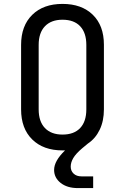

<svg xmlns="http://www.w3.org/2000/svg" viewBox="-20 -760 640 983"><path d="M379 203Q324 203 290.5 176.5Q257 150 257 110Q257 64 313 10H300Q202 10 145 -46Q88 -102 88 -200V-530Q88 -628 145 -684Q202 -740 300 -740Q398 -740 455 -684.5Q512 -629 512 -531V-200Q512 -141 490.5 -96Q469 -51 430 -25L401 -1Q368 27 355 49.5Q342 72 342 93Q342 115 357 129Q372 143 397 143H457V203ZM300 -71Q359 -71 390.5 -104.5Q422 -138 422 -200V-530Q422 -592 390.5 -625.5Q359 -659 300 -659Q242 -659 210 -625.5Q178 -592 178 -530V-200Q178 -138 210 -104.5Q242 -71 300 -71Z"/></svg>

Font: Tiny
Style: Regular
Weight: 400
Designer: Philipp Nurullin, Konstantin Bulenkov
Foundry: JetBrains
Version: Version 2.251; ttfautohint (v1.8.4.7-5d5b)